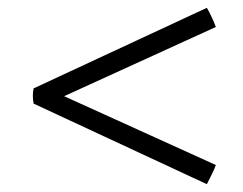

<svg xmlns="http://www.w3.org/2000/svg" viewBox="-20 -484 621 491"><path d="M66 -258 509 -464Q515 -454 521.5 -440Q528 -426 532 -415L144 -238L532 -62Q528 -51 521 -37Q514 -23 509 -13L66 -219Q62 -239 66 -258Z"/></svg>

Font: Tiro Devanagari Hindi
Style: Italic
Weight: 400
Italic angle: -11°
Designer: Devanagari: John Hudson & Fiona Ross, assisted by Paul Hanslow. Latin: John Hudson with Paul Hanslow, assisted by Kaja S
Foundry: Tiro Typeworks Ltd.
Version: Version 1.52